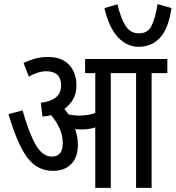

<svg xmlns="http://www.w3.org/2000/svg" viewBox="-20 -907 848 927"><path d="M741 -887Q730 -820 712 -783Q694 -746 651 -746Q610 -746 587 -781Q564 -816 547 -886L484 -868Q507 -771 550.5 -726Q594 -681 649 -681Q712 -681 752.5 -724.5Q793 -768 808 -868ZM515 0V-554H637V0H712V-554H788V-622H391V-554H440V-362Q407 -349 364 -349Q335 -349 311 -355Q301 -369 291 -381Q317 -400 333 -428Q349 -456 349 -495Q349 -556 313.5 -594Q278 -632 213 -632Q178 -632 151 -624.5Q124 -617 94 -603L119 -537Q165 -563 203 -563Q275 -563 275 -494Q275 -422 177 -411L185 -344Q207 -346 227 -351Q250 -324 266.5 -289.5Q283 -255 283 -215Q283 -151 230 -151Q184 -151 151 -210.5Q118 -270 89 -374L21 -356Q65 -207 113 -144.5Q161 -82 236 -82Q291 -82 323.5 -114.5Q356 -147 356 -208Q356 -231 352 -249.5Q348 -268 343 -284Q360 -282 374 -282Q411 -282 440 -292V0Z"/></svg>

Font: Noto Sans Devanagari Extra Condensed
Style: Regular
Weight: 400
Width: 2
Designer: Monotype Design Team
Foundry: Monotype Imaging Inc.
Version: 1.000